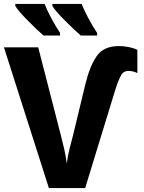

<svg xmlns="http://www.w3.org/2000/svg" viewBox="-20 -954 728 974"><path d="M630.9 -594.2C648.4 -594.2 663.6 -590.3 676.8 -583V-701.2C659.7 -710.4 623 -720.2 582 -720.2C531.2 -720.2 494.1 -703.1 470.7 -669.4C446.8 -635.3 427.2 -586.4 412.1 -522.9L351.1 -270C337.4 -217.8 324.7 -173.8 318.8 -124C315.4 -149.4 311.5 -172.9 306.6 -194.3C301.3 -215.3 295.4 -240.7 288.1 -270L173.8 -713.9H0L228 0H412.1L565.9 -502C575.2 -531.2 584.5 -554.2 593.3 -570.3C601.6 -586.4 614.3 -594.2 630.9 -594.2ZM245.6 -934.1V-923.8C255.9 -906.7 276.9 -881.8 309.6 -849.6C341.8 -816.9 368.7 -792 389.6 -773.9H472.7V-787.1C459.5 -806.2 445.3 -830.1 430.2 -857.9C415 -885.7 403.3 -911.1 394 -934.1ZM57.6 -934.1V-923.8C67.9 -906.7 88.9 -881.8 121.1 -849.6C152.8 -816.9 179.7 -792 200.7 -773.9H284.7V-787.1C271.5 -806.2 257.3 -830.1 242.2 -857.9C227.1 -885.7 215.3 -911.1 206.1 -934.1Z"/></svg>

Font: Avrile Sans
Style: Bold
Weight: 700
Designer: Monotype Design Team, Google (font), Stefan Peev (BGR Cyrillic), Cristiano Sobral (main changes)
Foundry: The Avrile Sans Project Authors
Version: Version 3.110